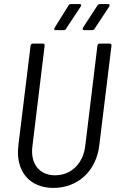

<svg xmlns="http://www.w3.org/2000/svg" viewBox="-20 -914 576 942"><path d="M253 -766H292C297 -766 302 -768 304 -773L376 -882C381 -889 378 -894 371 -894H328C323 -894 318 -892 316 -887L248 -778C244 -771 246 -766 253 -766ZM393 -766H432C436 -766 442 -768 444 -773L516 -882C520 -889 518 -894 510 -894H471C466 -894 461 -892 458 -887L387 -778C383 -771 386 -766 393 -766ZM242 8C362 8 452 -75 467 -200L527 -690C528 -696 524 -700 519 -700H469C463 -700 459 -696 458 -690L398 -196C387 -111 329 -54 250 -54C173 -54 128 -111 139 -196L199 -690C200 -696 197 -700 191 -700H141C135 -700 131 -696 130 -690L70 -200C55 -75 124 8 242 8Z"/></svg>

Font: Barlow Semi Condensed
Style: Italic
Weight: 400
Width: 4
Italic angle: -7°
Designer: Jeremy Tribby
Foundry: Tribby Type
Version: Version 1.422;hotconv 1.0.109;makeotfexe 2.5.65596